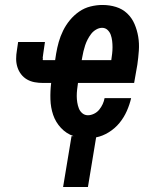

<svg xmlns="http://www.w3.org/2000/svg" viewBox="-20 -548 640 773"><path d="M234 205 268 0H276Q247 -10 225.5 -33Q204 -56 194 -85.5Q184 -115 183 -148Q182 -181 186 -214H154Q136 -214 119.5 -217Q103 -220 89 -228Q75 -236 65 -249Q55 -262 50 -278Q45 -294 45 -311Q45 -328 48 -345L53 -379H161L156 -345Q155 -338 154 -331Q153 -324 152 -316Q152 -316 152 -316Q152 -316 152 -316Q152 -314 152.5 -312.5Q153 -311 152 -309Q152 -309 152 -308.5Q152 -308 152 -308Q152 -307 152.5 -306.5Q153 -306 154 -306H202L206 -332Q210 -356 216.5 -379Q223 -402 234 -424.5Q245 -447 261.5 -467Q278 -487 299 -501.5Q320 -516 344.5 -522Q369 -528 392 -528Q392 -528 392.5 -528Q393 -528 393 -528Q421 -528 447 -520Q473 -512 492 -494Q511 -476 521.5 -451.5Q532 -427 536.5 -400Q541 -373 539 -344.5Q537 -316 533 -288L520 -214H294Q292 -201 290.5 -187.5Q289 -174 289 -161.5Q289 -149 291 -136Q293 -123 297.5 -111.5Q302 -100 311.5 -92Q321 -84 334 -84Q346 -84 358.5 -90Q371 -96 379.5 -106.5Q388 -117 393.5 -129Q399 -141 401 -153H508Q502 -127 490.5 -101Q479 -75 461 -53Q443 -31 418 -15.5Q393 0 367 5L334 205ZM428 -306Q430 -319 431.5 -332Q433 -345 433 -358Q433 -371 431.5 -383.5Q430 -396 426 -407.5Q422 -419 413 -427.5Q404 -436 391 -436Q379 -436 367 -429Q355 -422 347 -411.5Q339 -401 333 -389.5Q327 -378 323 -366Q319 -354 316 -341.5Q313 -329 311 -317L309 -306Z"/></svg>

Font: Iosevka SS04 SmBd Ex Obl
Style: Regular
Weight: 600
Width: 7
Italic angle: -9°
Monospace: yes
Designer: Belleve Invis
Foundry: Belleve Invis
Version: Version 19.0.0; ttfautohint (v1.8.4)